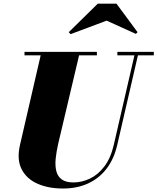

<svg xmlns="http://www.w3.org/2000/svg" viewBox="-20 -1040 880 1074"><path d="M332 14.5Q250.5 14.5 189.5 -12.5Q128.5 -39.5 100.8 -93.8Q73 -148 92 -230L212 -750H427L306.5 -240Q295.5 -193 291.5 -153Q287.5 -113 295 -83Q302.5 -53 325.5 -36.2Q348.5 -19.5 391 -19.5Q438 -19.5 483.5 -41.2Q529 -63 564.2 -109.5Q599.5 -156 616.5 -230L736.5 -750H756L636 -230Q618 -151.5 576.5 -97Q535 -42.5 473 -14Q411 14.5 332 14.5ZM117 -730.5V-750H522V-730.5ZM636.5 -730.5V-750H840.5V-730.5ZM375 -849 364.5 -860 527 -1019.5H631.5L749.5 -860L740 -850.5L576.5 -924.5Z"/></svg>

Font: Bodoni Moda Black
Style: Italic
Weight: 900
Italic angle: -13°
Version: Version 2.005